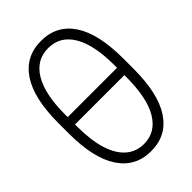

<svg xmlns="http://www.w3.org/2000/svg" viewBox="-213 -777 868 868"><g transform="rotate(-45 221.5 -342.5)"><path d="M221.7 9.8Q122.6 9.8 68.6 -71.3Q14.6 -152.3 14.6 -311.5V-376Q14.6 -534.7 68.4 -615Q122.1 -695.3 221.7 -695.3Q321.3 -695.3 375 -615Q428.7 -534.7 428.7 -376V-311.5Q428.7 -151.9 375 -71Q321.3 9.8 221.7 9.8ZM221.7 -649.4Q146 -649.4 104.7 -581.3Q63.5 -513.2 63.5 -382.8V-366.2H378.9V-382.8Q378.9 -513.2 338.1 -581.3Q297.4 -649.4 221.7 -649.4ZM221.7 -36.1Q296.9 -36.1 337.9 -105Q378.9 -173.8 378.9 -304.7V-319.3H63.5V-304.7Q63.5 -217.8 82.3 -157.7Q101.1 -97.7 136.7 -66.9Q172.4 -36.1 221.7 -36.1Z"/></g></svg>

Font: Pretendard ExtraLight
Style: Regular
Weight: 200
Designer: Base glyphs from Inter by Rasmus Andersson; Hangeul glyphs from Noto Sans CJK(Source Han Sans) by Jang Soo-young and Kan
Foundry: Kil Hyung-jin
Version: Version 1.309